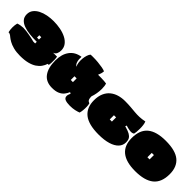

<svg xmlns="http://www.w3.org/2000/svg" viewBox="212 -2116 3399 3399"><g transform="rotate(45 1912.0 -416.5)"><path d="M456 33Q360 33 289.5 14Q219 -5 173.5 -31Q128 -57 103 -78Q75 -103 55 -112Q35 -121 19 -119Q6 -172 6 -228.5Q6 -285 19 -337Q45 -348 84.5 -354.5Q124 -361 150 -361Q184 -361 227 -355.5Q270 -350 313 -342Q356 -334 391.5 -325.5Q427 -317 446 -312H492V-353Q396 -352 311 -361.5Q226 -371 161 -395Q96 -419 58.5 -462Q21 -505 21 -572Q21 -638 57.5 -685.5Q94 -733 155 -764Q216 -795 291.5 -809.5Q367 -824 445 -824Q533 -824 615.5 -808Q698 -792 764 -758.5Q830 -725 868.5 -673.5Q907 -622 907 -551Q907 -505 890 -469Q873 -433 832 -421H931Q937 -393 938.5 -355.5Q940 -318 938.5 -280Q937 -242 931 -214H905Q890 -165 858.5 -120.5Q827 -76 775 -41.5Q723 -7 644.5 13Q566 33 456 33ZM442 -409H491V-467H442Z M1258 34Q1107 34 1032 -67.5Q957 -169 957 -350Q957 -508 1030 -607Q1103 -706 1240 -725Q1238 -699 1240 -662.5Q1242 -626 1255.5 -592Q1269 -558 1301 -538Q1282 -571 1276 -617Q1270 -663 1274.5 -712Q1279 -761 1292.5 -802.5Q1306 -844 1326 -866Q1342 -868 1359 -868Q1376 -868 1394 -868Q1451 -868 1511.5 -862.5Q1572 -857 1623.5 -847.5Q1675 -838 1703 -825Q1701 -794 1692.5 -764.5Q1684 -735 1671 -708Q1712 -709 1752.5 -708Q1793 -707 1827 -704.5Q1861 -702 1881 -698Q1897 -652 1897 -577Q1897 -519 1886.5 -460.5Q1876 -402 1859 -355Q1859 -307 1869 -284.5Q1879 -262 1893 -254Q1907 -246 1920 -241Q1929 -212 1930.5 -168Q1932 -124 1928 -80Q1924 -36 1914 -4Q1880 10 1826 22Q1772 34 1705 34Q1629 34 1586 16Q1543 -2 1543 -50Q1543 -67 1549.5 -86Q1556 -105 1565 -127L1539 -140Q1521 -96 1489.5 -56Q1458 -16 1402.5 9Q1347 34 1258 34ZM1395 -301H1449V-394H1395Z M2426 35Q2175 35 2057 -59Q1939 -153 1939 -337Q1939 -438 1970.5 -510.5Q2002 -583 2057.5 -628.5Q2113 -674 2185 -695.5Q2257 -717 2338 -717Q2421 -717 2484.5 -711.5Q2548 -706 2603.5 -701Q2659 -696 2717 -698Q2775 -700 2848 -715Q2861 -686 2866.5 -642.5Q2872 -599 2871.5 -554Q2871 -509 2867.5 -473Q2864 -437 2859 -422Q2827 -399 2776 -405.5Q2725 -412 2666 -431L2657 -403Q2665 -401 2671 -399Q2677 -397 2681 -396Q2750 -377 2791 -353.5Q2832 -330 2850.5 -297Q2869 -264 2869 -216Q2870 -137 2817.5 -81Q2765 -25 2665.5 5Q2566 35 2426 35ZM2377 -295H2431V-400H2377Z M3341 35Q2884 35 2884 -337Q2884 -540 2999.5 -635Q3115 -730 3346 -730Q3591 -730 3702.5 -636.5Q3814 -543 3814 -361Q3814 -156 3696 -60.5Q3578 35 3341 35ZM3322 -293H3376V-402H3322Z"/></g></svg>

Font: Oi
Style: Regular
Weight: 400
Designer: Kostas Bartsokas, Mohamad Dakak
Foundry: Foundry5
Version: Version 4.000